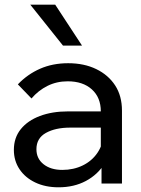

<svg xmlns="http://www.w3.org/2000/svg" viewBox="-20 -781 598 817"><path d="M499 0H412V-98L409 -122V-307Q409 -366 371 -400.5Q333 -435 268 -435Q221 -435 182 -415.5Q143 -396 114 -362L56 -422Q97 -465 150.5 -488.5Q204 -512 270 -512Q338 -512 389.5 -487Q441 -462 470 -417.5Q499 -373 499 -310ZM229 16Q173 16 130 -4.5Q87 -25 63 -61Q39 -97 39 -143Q39 -195 68.5 -231.5Q98 -268 150 -287.5Q202 -307 269 -307H420V-238H279Q216 -238 175.5 -215.5Q135 -193 135 -146Q135 -106 165.5 -82Q196 -58 245 -58Q293 -58 332 -77Q371 -96 394.5 -130.5Q418 -165 421 -210L454 -192Q454 -132 425 -85Q396 -38 345.5 -11Q295 16 229 16ZM248 -587 109 -761H215L329 -587Z"/></svg>

Font: Wix Madefor Display Medium
Style: Regular
Weight: 500
Designer: Dalton Maag Ltd
Foundry: Dalton Maag Ltd
Version: Version 3.100